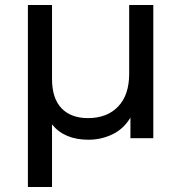

<svg xmlns="http://www.w3.org/2000/svg" viewBox="-20 -550 722 764"><path d="M590 -530H494V-256C494 -200 479.3 -156.7 450 -126C420.7 -95.3 380.7 -80 330 -80C284.7 -80 249.5 -93.2 224.5 -119.5C199.5 -145.8 187 -184.7 187 -236V-530H91V194H187V-55C219.7 -14.3 268 6 332 6C366 6 397.8 -1.2 427.5 -15.5C457.2 -29.8 481 -52 499 -82V0H590Z"/></svg>

Font: Rookery
Style: Regular
Weight: 400
Designer: Ryan Kimball / Julieta Ulanovsky
Foundry: Motorola Mobility LLC.
Version: Version 1.0